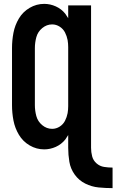

<svg xmlns="http://www.w3.org/2000/svg" viewBox="-20 -763 601 991"><path d="M561 208Q525 208 489 204.5Q453 201 420 184.5Q387 168 365.5 138Q344 108 338 72Q332 36 332 0V-66Q325 -54 317 -43Q297 -18 268 -5Q239 8 208 8Q168 8 133 -12.5Q98 -33 77.5 -67.5Q57 -102 49.5 -141Q42 -180 42 -220V-515Q42 -555 49.5 -594Q57 -633 77.5 -667.5Q98 -702 133 -722.5Q168 -743 208 -743Q239 -743 268 -730Q297 -717 317 -692Q325 -681 332 -669V-735H450V0Q450 22 455.5 43.5Q461 65 478 80Q495 95 517 98.5Q539 102 561 102ZM249 -98Q270 -98 288 -109.5Q306 -121 315.5 -139.5Q325 -158 329 -179Q332 -197 332 -215V-520Q332 -538 329 -556Q325 -577 315.5 -595.5Q306 -614 288 -625.5Q270 -637 249 -637Q221 -637 198 -618Q175 -599 167.5 -571Q160 -543 160 -515V-220Q160 -192 167.5 -164Q175 -136 198 -117Q221 -98 249 -98Z"/></svg>

Font: Iosevka SS01
Style: Bold
Weight: 700
Monospace: yes
Designer: Belleve Invis
Foundry: Belleve Invis
Version: 2.3.3; ttfautohint (v1.8.3)